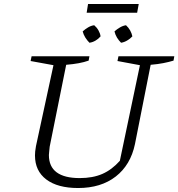

<svg xmlns="http://www.w3.org/2000/svg" viewBox="-20 -937 897 966"><path d="M373 9Q270 9 213 -34Q156 -77 156 -155Q156 -164 157 -175Q158 -186 161 -202L249 -609L134 -630L139 -654H430L426 -632Q403 -624 376 -619Q349 -614 313 -611L230 -199Q229 -185 227.5 -174.5Q226 -164 226 -157Q226 -99 265 -70Q304 -41 381 -41Q447 -41 495 -62Q543 -83 583 -128L684 -609L571 -630L576 -654H857L853 -632Q830 -625 802 -619.5Q774 -614 738 -611L659 -212Q637 -107 562.5 -49Q488 9 373 9ZM416 -873 423 -917H678L670 -873ZM430 -722Q418 -734 409 -748.5Q400 -763 396 -779Q408 -790 423 -799Q438 -808 454 -810Q467 -799 475.5 -784Q484 -769 486 -754Q476 -742 461 -733Q446 -724 430 -722ZM589 -722Q577 -734 568.5 -748Q560 -762 556 -779Q568 -790 583.5 -799Q599 -808 614 -810Q627 -798 635 -783.5Q643 -769 646 -754Q635 -742 619.5 -733Q604 -724 589 -722Z"/></svg>

Font: Piazzolla 8pt ExtraLight
Style: Italic
Weight: 250
Italic angle: -11.3°
Designer: Juan Pablo del Peral
Foundry: Huerta Tipografica
Version: Version 2.001